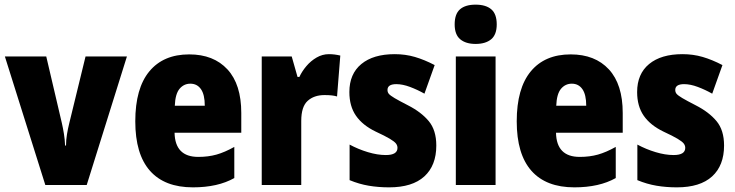

<svg xmlns="http://www.w3.org/2000/svg" viewBox="-20 -796 3163 826"><path d="M175 0 1 -553H179L246 -267Q251 -245 255 -220.5Q259 -196 260 -170H264Q264 -193 268 -217.5Q272 -242 278 -266L348 -553H526L353 0Z M794 -562Q899 -562 958.5 -497.5Q1018 -433 1018 -310V-225H731Q733 -121 833 -121Q876 -121 911.5 -131Q947 -141 988 -164V-30Q917 10 810 10Q688 10 625 -61.5Q562 -133 562 -274Q562 -416 622.5 -489Q683 -562 794 -562ZM799 -436Q771 -436 752.5 -414Q734 -392 732 -341H861Q861 -389 844.5 -412.5Q828 -436 799 -436Z M1395 -563Q1419 -563 1444 -557L1430 -381Q1420 -384 1407.5 -385.5Q1395 -387 1376 -387Q1331 -387 1303.5 -362Q1276 -337 1276 -276V0H1106V-553H1235L1260 -465H1268Q1279 -489 1298 -511.5Q1317 -534 1342 -548.5Q1367 -563 1395 -563Z M1857 -170Q1857 -84 1805.5 -37Q1754 10 1654 10Q1608 10 1566.5 3Q1525 -4 1484 -21V-174Q1521 -154 1562.5 -141.5Q1604 -129 1640 -129Q1690 -129 1690 -160Q1690 -170 1683.5 -178.5Q1677 -187 1657 -199Q1637 -211 1596 -230Q1540 -257 1511.5 -298Q1483 -339 1483 -400Q1483 -478 1534.5 -520.5Q1586 -563 1678 -563Q1724 -563 1765 -551Q1806 -539 1850 -516L1806 -393Q1776 -410 1744 -422Q1712 -434 1685 -434Q1647 -434 1647 -409Q1647 -399 1653 -392Q1659 -385 1677.5 -374Q1696 -363 1735 -343Q1792 -314 1824.5 -275Q1857 -236 1857 -170Z M2026 -776Q2070 -776 2093.5 -756Q2117 -736 2117 -691Q2117 -647 2093 -627Q2069 -607 2026 -607Q1984 -607 1960 -627Q1936 -647 1936 -691Q1936 -736 1959 -756Q1982 -776 2026 -776ZM2112 -553V0H1941V-553Z M2435 -562Q2540 -562 2599.5 -497.5Q2659 -433 2659 -310V-225H2372Q2374 -121 2474 -121Q2517 -121 2552.5 -131Q2588 -141 2629 -164V-30Q2558 10 2451 10Q2329 10 2266 -61.5Q2203 -133 2203 -274Q2203 -416 2263.5 -489Q2324 -562 2435 -562ZM2440 -436Q2412 -436 2393.5 -414Q2375 -392 2373 -341H2502Q2502 -389 2485.5 -412.5Q2469 -436 2440 -436Z M3095 -170Q3095 -84 3043.5 -37Q2992 10 2892 10Q2846 10 2804.5 3Q2763 -4 2722 -21V-174Q2759 -154 2800.5 -141.5Q2842 -129 2878 -129Q2928 -129 2928 -160Q2928 -170 2921.5 -178.5Q2915 -187 2895 -199Q2875 -211 2834 -230Q2778 -257 2749.5 -298Q2721 -339 2721 -400Q2721 -478 2772.5 -520.5Q2824 -563 2916 -563Q2962 -563 3003 -551Q3044 -539 3088 -516L3044 -393Q3014 -410 2982 -422Q2950 -434 2923 -434Q2885 -434 2885 -409Q2885 -399 2891 -392Q2897 -385 2915.5 -374Q2934 -363 2973 -343Q3030 -314 3062.5 -275Q3095 -236 3095 -170Z"/></svg>

Font: Noto Sans Lao UI Cond Blk
Style: Regular
Weight: 900
Width: 3
Designer: Monotype Design Team
Foundry: Monotype Imaging Inc.
Version: Version 2.000; ttfautohint (v1.8.4.7-5d5b)